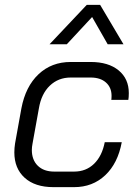

<svg xmlns="http://www.w3.org/2000/svg" viewBox="-20 -762 576 790"><path d="M39 -135Q39 -153 42 -172L68 -316Q85 -406 138.5 -456.5Q192 -507 271 -507H353Q426 -507 468 -472.5Q510 -438 510 -379Q510 -361 508 -351H438Q439 -357 439 -368Q439 -402 416 -422.5Q393 -443 353 -443H271Q220 -443 185 -409.5Q150 -376 140 -316L114 -172Q111 -157 111 -145Q111 -104 135.5 -80Q160 -56 203 -56H285Q334 -56 367 -88Q400 -120 411 -177H481Q465 -90 413 -41Q361 8 285 8H200Q124 8 81.5 -30.5Q39 -69 39 -135ZM337 -742H392L488 -580H423L359 -692L255 -580H184Z"/></svg>

Font: Bai Jamjuree
Style: Italic
Weight: 400
Italic angle: -10°
Version: Version 1.000; ttfautohint (v1.6)